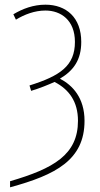

<svg xmlns="http://www.w3.org/2000/svg" viewBox="-20 -559 425 820"><path d="M23 215V241C218 188 341 124 341 -43C341 -141 290 -195 236 -223C295 -258 327 -304 327 -380C327 -484 263 -539 174 -539C123 -539 77 -522 37 -498L48 -475C84 -497 128 -514 174 -514C240 -514 300 -473 300 -380C300 -278 237 -235 106 -194L113 -171C150 -182 186 -197 213 -209C275 -177 313 -125 313 -43C313 102 208 161 23 215Z"/></svg>

Font: Noto Sans Condensed Thin
Style: Regular
Weight: 100
Width: 3
Designer: Monotype Design Team
Foundry: Monotype Imaging Inc.
Version: Version 2.013